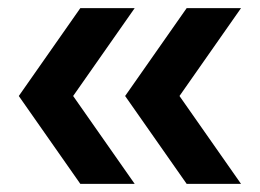

<svg xmlns="http://www.w3.org/2000/svg" viewBox="-20 -484 633 468"><path d="M175.8 -35.8 25.8 -250 175.8 -464.2H308.3L158.3 -250L308.3 -35.8ZM435 -35.8 285 -250 435 -464.2H567.5L417.5 -250L567.5 -35.8Z"/></svg>

Font: Funnel Sans Light SemiBold
Style: Regular
Weight: 600
Version: Version 1.000